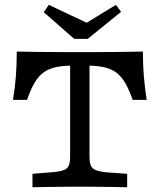

<svg xmlns="http://www.w3.org/2000/svg" viewBox="-20 -788 672 808"><path d="M310.3 -2.4Q282.2 -2.4 248.4 -2Q214.5 -1.6 180.7 -1.2Q146.9 -0.9 116.6 -0.1V-56.5L203.6 -63.6Q246.7 -66.9 260.9 -79.4Q275.1 -91.8 275.1 -125.8V-201.6H356.7V-125.8Q356.7 -91.8 371 -79.3Q385.2 -66.9 428.3 -62.8L515.2 -56.5V0Q485.8 -0.8 451.6 -1.2Q417.4 -1.6 383.9 -2Q350.4 -2.4 321.5 -2.4H316.3ZM292.6 -512.1Q247.4 -512.1 216.4 -505.7Q185.4 -499.2 163.7 -483.5Q142 -467.7 125.5 -439.6Q109 -411.6 93.5 -367.6H34.6Q43.4 -420.1 47 -468.9Q50.6 -517.8 50.5 -571Q94.7 -570.2 152.8 -569.4Q210.9 -568.5 287.3 -568.5H344.5Q420.9 -568.5 479.1 -569.4Q537.2 -570.2 581.4 -571Q581.3 -517.8 585.2 -468.9Q589.2 -420.1 597.3 -367.6H538.4Q522.9 -411.6 506.4 -439.6Q489.8 -467.7 468.1 -483.5Q446.4 -499.2 415.5 -505.7Q384.5 -512.1 339.3 -512.1ZM275.1 -201.6V-536.3H356.7V-201.6ZM468 -767.6 489.5 -738.2 349 -624.3H292.6L164.2 -736.5L185.2 -767.6L382.3 -674.6L309.5 -670.8Z"/></svg>

Font: Playfair 5pt SemiExpanded Light
Style: Regular
Weight: 300
Width: 6
Designer: Claus Eggers Sørensen
Foundry: Claus Eggers Sørensen
Version: Version 2.203